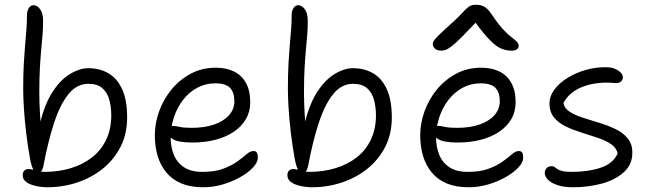

<svg xmlns="http://www.w3.org/2000/svg" viewBox="-20 -781 2754 811"><path d="M180 10Q162 10 143.5 7Q125 4 109.5 -2Q94 -8 85 -17.5Q76 -27 76 -41Q76 -54 83 -60.5Q90 -67 100 -67Q109 -67 120 -64Q120 -65 120 -66Q112 -82 107 -110Q97 -165 90.5 -220Q84 -275 81 -323Q78 -371 78 -404Q78 -466 80.5 -511Q83 -556 86 -590.5Q89 -625 91.5 -655.5Q94 -686 94 -718Q94 -734 101.5 -746.5Q109 -759 122 -759Q137 -759 149.5 -742Q162 -725 162 -693Q162 -660 159.5 -631Q157 -602 154 -569.5Q151 -537 148.5 -493.5Q146 -450 146 -388Q146 -348 149 -298Q150 -284 151 -268Q168 -335 194 -380Q230 -440 272.5 -466.5Q315 -493 353 -493Q401 -493 438 -471.5Q475 -450 496 -404Q517 -358 517 -285Q517 -215 489 -160.5Q461 -106 413.5 -68Q366 -30 305.5 -10Q245 10 180 10ZM153 -56Q161 -55 168 -55Q227 -55 278.5 -70.5Q330 -86 368.5 -116Q407 -146 428.5 -191Q450 -236 450 -294Q450 -328 442 -358.5Q434 -389 413 -408Q392 -427 353 -427Q304 -427 268.5 -382.5Q233 -338 207.5 -259Q182 -180 163 -78Q159 -62 153 -56Z M838 10Q785 10 746.5 -6Q708 -22 683 -52Q658 -82 646 -122Q634 -162 634 -210Q634 -260 652 -310.5Q670 -361 704 -402.5Q738 -444 785.5 -469.5Q833 -495 892 -495Q936 -495 968.5 -479Q1001 -463 1019 -430.5Q1037 -398 1037 -349Q1037 -309 1018.5 -277.5Q1000 -246 967 -224Q934 -202 889.5 -190.5Q845 -179 793 -179Q731 -179 709 -194Q704 -197 701 -200Q701 -160 714 -128Q727 -95 756.5 -75Q786 -55 835 -55Q888 -55 923.5 -68.5Q959 -82 982.5 -99Q1006 -116 1021.5 -129.5Q1037 -143 1050 -143Q1061 -143 1065 -136Q1069 -129 1069 -114Q1069 -96 1049.5 -74.5Q1030 -53 997 -34Q964 -15 923 -2.5Q882 10 838 10ZM705 -249Q708 -249 711 -249Q722 -249 739 -245Q756 -241 789 -241Q844 -241 884.5 -255Q925 -269 947.5 -294.5Q970 -320 970 -353Q970 -391 951.5 -410Q933 -429 889 -429Q848 -429 813.5 -410.5Q779 -392 754 -360Q729 -328 715 -287Q709 -268 705 -249Z M1298 10Q1280 10 1261.5 7Q1243 4 1227.5 -2Q1212 -8 1203 -17.5Q1194 -27 1194 -41Q1194 -54 1201 -60.5Q1208 -67 1218 -67Q1227 -67 1238 -64Q1238 -65 1238 -66Q1230 -82 1225 -110Q1215 -165 1208.5 -220Q1202 -275 1199 -323Q1196 -371 1196 -404Q1196 -466 1198.5 -511Q1201 -556 1204 -590.5Q1207 -625 1209.5 -655.5Q1212 -686 1212 -718Q1212 -734 1219.5 -746.5Q1227 -759 1240 -759Q1255 -759 1267.5 -742Q1280 -725 1280 -693Q1280 -660 1277.5 -631Q1275 -602 1272 -569.5Q1269 -537 1266.5 -493.5Q1264 -450 1264 -388Q1264 -348 1267 -298Q1268 -284 1269 -268Q1286 -335 1312 -380Q1348 -440 1390.5 -466.5Q1433 -493 1471 -493Q1519 -493 1556 -471.5Q1593 -450 1614 -404Q1635 -358 1635 -285Q1635 -215 1607 -160.5Q1579 -106 1531.5 -68Q1484 -30 1423.5 -10Q1363 10 1298 10ZM1271 -56Q1279 -55 1286 -55Q1345 -55 1396.5 -70.5Q1448 -86 1486.5 -116Q1525 -146 1546.5 -191Q1568 -236 1568 -294Q1568 -328 1560 -358.5Q1552 -389 1531 -408Q1510 -427 1471 -427Q1422 -427 1386.5 -382.5Q1351 -338 1325.5 -259Q1300 -180 1281 -78Q1277 -62 1271 -56Z M1959 10Q1906 10 1867.5 -6Q1829 -22 1804 -52Q1779 -82 1767 -122Q1755 -162 1755 -210Q1755 -260 1773 -310.5Q1791 -361 1825 -402.5Q1859 -444 1906.5 -469.5Q1954 -495 2013 -495Q2057 -495 2089.5 -479Q2122 -463 2140 -430.5Q2158 -398 2158 -349Q2158 -309 2139.5 -277.5Q2121 -246 2088 -224Q2055 -202 2010.5 -190.5Q1966 -179 1914 -179Q1852 -179 1830 -194Q1825 -197 1822 -200Q1822 -160 1835 -128Q1848 -95 1877.5 -75Q1907 -55 1956 -55Q2009 -55 2044.5 -68.5Q2080 -82 2103.5 -99Q2127 -116 2142.5 -129.5Q2158 -143 2171 -143Q2182 -143 2186 -136Q2190 -129 2190 -114Q2190 -96 2170.5 -74.5Q2151 -53 2118 -34Q2085 -15 2044 -2.5Q2003 10 1959 10ZM1826 -249Q1829 -249 1832 -249Q1843 -249 1860 -245Q1877 -241 1910 -241Q1965 -241 2005.5 -255Q2046 -269 2068.5 -294.5Q2091 -320 2091 -353Q2091 -391 2072.5 -410Q2054 -429 2010 -429Q1969 -429 1934.5 -410.5Q1900 -392 1875 -360Q1850 -328 1836 -287Q1830 -268 1826 -249ZM1843 -567Q1832 -567 1824 -571Q1816 -575 1812 -581.5Q1808 -588 1808 -595Q1808 -602 1813 -609.5Q1818 -617 1834.5 -633.5Q1851 -650 1887 -682Q1918 -710 1933.5 -727.5Q1949 -745 1960.5 -753Q1972 -761 1991 -761Q2013 -761 2028.5 -751Q2044 -741 2064 -710Q2087 -676 2106.5 -655.5Q2126 -635 2140.5 -624Q2155 -613 2163 -605Q2171 -597 2171 -586Q2171 -578 2163 -572.5Q2155 -567 2142 -567Q2118 -567 2096.5 -576Q2075 -585 2048 -613Q2023 -638 1989 -685Q1953 -647 1930 -624Q1903 -597 1887 -585Q1871 -573 1861 -570Q1851 -567 1843 -567Z M2400 10Q2362 10 2335 1Q2308 -8 2294.5 -22Q2281 -36 2281 -50Q2281 -62 2288.5 -70.5Q2296 -79 2310 -79Q2318 -79 2322.5 -75.5Q2327 -72 2334 -67Q2341 -62 2355 -58.5Q2369 -55 2396 -55Q2464 -55 2517 -72.5Q2570 -90 2589 -133Q2583 -158 2560 -173Q2537 -188 2504.5 -199Q2472 -210 2436.5 -221Q2401 -232 2370.5 -246.5Q2340 -261 2320.5 -284.5Q2301 -308 2301 -344Q2301 -375 2322 -403Q2343 -431 2378 -452.5Q2413 -474 2455.5 -486Q2498 -498 2542 -497Q2563 -497 2578.5 -490Q2594 -483 2602.5 -473.5Q2611 -464 2611 -455Q2611 -444 2603.5 -437Q2596 -430 2581 -430Q2578 -430 2573 -430.5Q2568 -431 2561 -431.5Q2554 -432 2544 -432Q2480 -432 2431.5 -410.5Q2383 -389 2360 -346Q2364 -323 2387 -308.5Q2410 -294 2443 -283.5Q2476 -273 2512 -262Q2548 -251 2579.5 -236Q2611 -221 2631 -197Q2651 -173 2651 -136Q2651 -86 2615 -53.5Q2579 -21 2522 -5.5Q2465 10 2400 10Z"/></svg>

Font: Shantell Sans Light Light
Style: Regular
Weight: 300
Version: Version 1.008;[ac192a2d6]